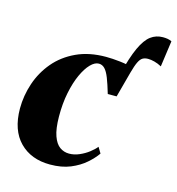

<svg xmlns="http://www.w3.org/2000/svg" viewBox="-104 -768 802 869"><g transform="rotate(15 297.5 -333.5)"><path d="M420 -364.5 409.5 -467.5Q430 -549.5 451 -595Q472 -640.5 496.8 -659Q521.5 -677.5 553.5 -677.5Q565.5 -677.5 575.8 -675.8Q586 -674 595 -669.5L578 -547.5Q560.5 -557 544 -561.2Q527.5 -565.5 514 -565.5Q499 -565.5 488.8 -559.5Q478.5 -553.5 470 -536Q461.5 -518.5 452 -483.5ZM208 11.5Q119 11.5 65.5 -42.8Q12 -97 11.5 -198.5Q11.5 -259 31.2 -317.5Q51 -376 90.5 -422.8Q130 -469.5 189.5 -497.2Q249 -525 328 -525Q357.5 -525 394.8 -520.8Q432 -516.5 458.5 -507.5L420 -364.5H378.5Q365.5 -408.5 355 -435.2Q344.5 -462 332.5 -474.5Q320.5 -487 304.5 -487Q285.5 -487 265.8 -466.8Q246 -446.5 229 -409.5Q212 -372.5 201.5 -321.2Q191 -270 191.5 -208.5Q192 -151.5 203.8 -118.8Q215.5 -86 235 -72.2Q254.5 -58.5 278.5 -58.5Q302.5 -58.5 326.2 -68.8Q350 -79 369.5 -94Q389 -109 400 -123L416.5 -95.5Q400 -71.5 371.8 -46.8Q343.5 -22 303 -5.2Q262.5 11.5 208 11.5Z"/></g></svg>

Font: Merriweather 120pt Black
Style: Italic
Weight: 900
Italic angle: -7.8°
Version: Version 2.101